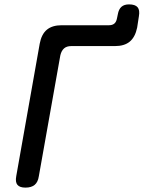

<svg xmlns="http://www.w3.org/2000/svg" viewBox="-20 -845 655 875"><path d="M96 10Q70 10 59.5 -2.5Q49 -15 54 -42L161 -646Q169 -689 193.5 -709.5Q218 -730 261 -730H477Q492 -730 501 -737.5Q510 -745 513 -761L517 -780Q521 -803 533.5 -814Q546 -825 568 -825Q596 -825 607 -812Q618 -799 613 -771L605 -719Q596 -676 571.5 -655.5Q547 -635 504 -635H305Q284 -635 272 -624.5Q260 -614 255 -593L157 -42Q153 -15 138 -2.5Q123 10 96 10Z"/></svg>

Font: Maple Mono Medium
Style: Italic
Weight: 500
Italic angle: -10°
Monospace: yes
Designer: subframe7536
Version: Version 7.000